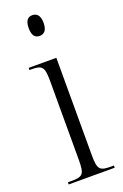

<svg xmlns="http://www.w3.org/2000/svg" viewBox="-146 -790 533 835"><g transform="rotate(-20 120.5 -373.0)"><path d="M122 -650C141 -650 157 -662 157 -698C157 -734 141 -746 122 -746C102 -746 88 -734 88 -698C88 -662 102 -650 122 -650ZM19 0H232V-10H220C167 -10 157 -18 157 -85V-536H29V-526H38C88 -526 97 -516 97 -450V-85C97 -18 88 -10 34 -10H19Z"/></g></svg>

Font: Noto Serif Display ExtraCondensed Light
Style: Regular
Weight: 300
Width: 2
Designer: Monotype Design Team
Foundry: Monotype Imaging Inc.
Version: Version 2.009